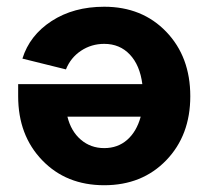

<svg xmlns="http://www.w3.org/2000/svg" viewBox="-20 -545 616 573"><path d="M547.9 -257.8Q547.9 -141.1 476.1 -66.7Q404.3 7.8 291 7.8Q177.7 7.8 106 -66.7Q34.2 -141.1 34.2 -257.8V-293.9H404.8Q397.5 -350.6 367.4 -382.3Q337.4 -414.1 291 -414.1Q252.9 -414.1 221.9 -393.6Q190.9 -373 176.8 -337.9L46.9 -370.1Q68.4 -439.5 134 -482.2Q199.7 -524.9 291 -524.9Q404.3 -524.9 476.1 -450.2Q547.9 -375.5 547.9 -257.8ZM399.9 -196.8H181.2Q191.9 -153.3 221.2 -128.2Q250.5 -103 291 -103Q331.5 -103 359.6 -127.7Q387.7 -152.3 399.9 -196.8Z"/></svg>

Font: LT Superior
Style: Bold
Weight: 400
Designer: Daniel Lyons
Foundry: LyonsType
Version: Version 1.000